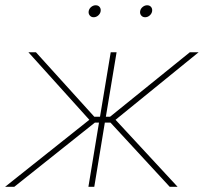

<svg xmlns="http://www.w3.org/2000/svg" viewBox="-45 -716 782 736"><path d="M-25.4 0 297.4 -256.8 64 -515.6H92.8L316.4 -268.6H338.4L379.4 -515.6H401.9L360.8 -268.6H377L682.6 -515.6H716.3L397.9 -256.8L635.7 0H605.5L378.4 -246.1H356.9L316.4 0H293.9L334.5 -246.1H318.8L9.8 0ZM314 -649.9Q304.7 -649.9 299.1 -656.7Q293.5 -663.6 294.9 -672.9Q296.4 -682.6 304.4 -689.2Q312.5 -695.8 321.8 -695.8Q331.5 -695.8 336.9 -689.2Q342.3 -682.6 340.8 -672.9Q339.4 -663.6 331.5 -656.7Q323.7 -649.9 314 -649.9ZM511.2 -649.9Q502 -649.9 496.3 -656.7Q490.7 -663.6 492.2 -672.9Q493.7 -682.6 501.7 -689.2Q509.8 -695.8 519 -695.8Q528.8 -695.8 534.2 -689.2Q539.6 -682.6 538.1 -672.9Q536.6 -663.6 528.8 -656.7Q521 -649.9 511.2 -649.9Z"/></svg>

Font: Inter Display Thin
Style: Italic
Weight: 100
Italic angle: -9.39999°
Designer: Rasmus Andersson
Foundry: rsms
Version: Version 4.000;git-a52131595